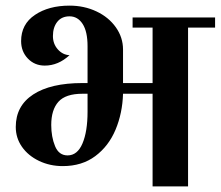

<svg xmlns="http://www.w3.org/2000/svg" viewBox="-20 -662 784 682"><path d="M744 -600V-564H648V0H522V-329H417Q415 -260 390.5 -201.5Q366 -143 318.5 -107.5Q271 -72 203 -72Q157 -72 118.5 -90.5Q80 -109 58 -140.5Q36 -172 36 -211Q36 -286 98 -326.5Q160 -367 273 -367H291V-498Q291 -550 273.5 -577Q256 -604 227 -604Q199 -604 183.5 -584.5Q168 -565 168 -534Q168 -506 185.5 -486.5Q203 -467 227 -466Q187 -429 139 -429Q103 -429 79 -454Q55 -479 55 -516Q55 -576 104 -609Q153 -642 227 -642Q279 -642 322.5 -621.5Q366 -601 391.5 -565Q417 -529 417 -486V-367H522V-564H451V-600ZM291 -329H273Q213 -329 187.5 -300.5Q162 -272 162 -218Q162 -176 175.5 -143Q189 -110 220 -110Q255 -110 273 -152.5Q291 -195 291 -265Z"/></svg>

Font: Arya
Style: Bold
Weight: 700
Designer: Eduardo Rodriguez Tunni, Modular Infotech
Foundry: Eduardo Rodriguez Tunni, Modular Infotech
Version: Version 1.002